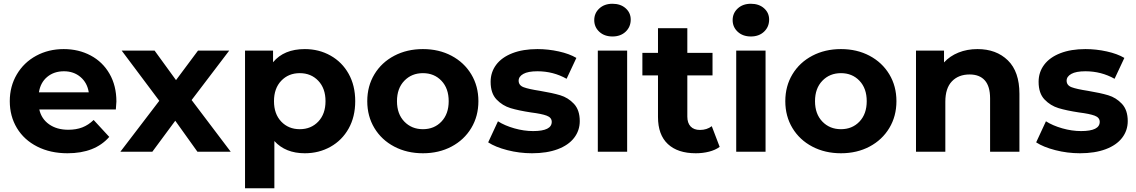

<svg xmlns="http://www.w3.org/2000/svg" viewBox="-20 -807 6041 1021"><path d="M596 -225H189Q200 -175 241 -146Q282 -117 343 -117Q385 -117 417.5 -129.5Q450 -142 478 -169L561 -79Q485 8 339 8Q248 8 178 -27.5Q108 -63 70 -126Q32 -189 32 -269Q32 -348 69.5 -411.5Q107 -475 172.5 -510.5Q238 -546 319 -546Q398 -546 462 -512Q526 -478 562.5 -414.5Q599 -351 599 -267Q599 -264 596 -225ZM187 -316H452Q444 -367 408 -397.5Q372 -428 320 -428Q267 -428 231 -398Q195 -368 187 -316Z M1030 0 912 -165 790 0H620L827 -271L627 -538H802L916 -381L1033 -538H1199L999 -275L1207 0Z M1869 -269Q1869 -186 1834 -123.5Q1799 -61 1737.5 -26.5Q1676 8 1601 8Q1498 8 1439 -57V194H1283V-538H1432V-476Q1490 -546 1601 -546Q1676 -546 1737.5 -511.5Q1799 -477 1834 -414.5Q1869 -352 1869 -269ZM1711 -269Q1711 -337 1672.5 -377.5Q1634 -418 1574 -418Q1514 -418 1475.5 -377.5Q1437 -337 1437 -269Q1437 -201 1475.5 -160.5Q1514 -120 1574 -120Q1634 -120 1672.5 -160.5Q1711 -201 1711 -269Z M1933 -269Q1933 -349 1971 -412Q2009 -475 2076.5 -510.5Q2144 -546 2229 -546Q2314 -546 2381 -510.5Q2448 -475 2486 -412Q2524 -349 2524 -269Q2524 -189 2486 -126Q2448 -63 2381 -27.5Q2314 8 2229 8Q2144 8 2076.5 -27.5Q2009 -63 1971 -126Q1933 -189 1933 -269ZM2366 -269Q2366 -337 2327.5 -377.5Q2289 -418 2229 -418Q2169 -418 2130 -377.5Q2091 -337 2091 -269Q2091 -201 2130 -160.5Q2169 -120 2229 -120Q2289 -120 2327.5 -160.5Q2366 -201 2366 -269Z M2576 -50 2628 -162Q2664 -139 2715 -124.5Q2766 -110 2815 -110Q2914 -110 2914 -159Q2914 -182 2887 -192Q2860 -202 2804 -209Q2738 -219 2695 -232Q2652 -245 2620.5 -278Q2589 -311 2589 -372Q2589 -423 2618.5 -462.5Q2648 -502 2704.5 -524Q2761 -546 2838 -546Q2895 -546 2951.5 -533.5Q3008 -521 3045 -499L2993 -388Q2922 -428 2838 -428Q2788 -428 2763 -414Q2738 -400 2738 -378Q2738 -353 2765 -343Q2792 -333 2851 -324Q2917 -313 2959 -300.5Q3001 -288 3032 -255Q3063 -222 3063 -163Q3063 -113 3033 -74Q3003 -35 2945.5 -13.5Q2888 8 2809 8Q2742 8 2678 -8.5Q2614 -25 2576 -50Z M3159 -538H3315V0H3159ZM3140 -700Q3140 -737 3167 -762Q3194 -787 3237 -787Q3280 -787 3307 -763Q3334 -739 3334 -703Q3334 -664 3307 -638.5Q3280 -613 3237 -613Q3194 -613 3167 -638Q3140 -663 3140 -700Z M3807 -26Q3784 -9 3750.5 -0.5Q3717 8 3680 8Q3584 8 3531.5 -41Q3479 -90 3479 -185V-406H3396V-526H3479V-657H3635V-526H3769V-406H3635V-187Q3635 -153 3652.5 -134.5Q3670 -116 3702 -116Q3739 -116 3765 -136Z M3895 -538H4051V0H3895ZM3876 -700Q3876 -737 3903 -762Q3930 -787 3973 -787Q4016 -787 4043 -763Q4070 -739 4070 -703Q4070 -664 4043 -638.5Q4016 -613 3973 -613Q3930 -613 3903 -638Q3876 -663 3876 -700Z M4156 -269Q4156 -349 4194 -412Q4232 -475 4299.5 -510.5Q4367 -546 4452 -546Q4537 -546 4604 -510.5Q4671 -475 4709 -412Q4747 -349 4747 -269Q4747 -189 4709 -126Q4671 -63 4604 -27.5Q4537 8 4452 8Q4367 8 4299.5 -27.5Q4232 -63 4194 -126Q4156 -189 4156 -269ZM4589 -269Q4589 -337 4550.5 -377.5Q4512 -418 4452 -418Q4392 -418 4353 -377.5Q4314 -337 4314 -269Q4314 -201 4353 -160.5Q4392 -120 4452 -120Q4512 -120 4550.5 -160.5Q4589 -201 4589 -269Z M5401 -308V0H5245V-284Q5245 -348 5217 -379.5Q5189 -411 5136 -411Q5077 -411 5042 -374.5Q5007 -338 5007 -266V0H4851V-538H5000V-475Q5031 -509 5077 -527.5Q5123 -546 5178 -546Q5278 -546 5339.5 -486Q5401 -426 5401 -308Z M5490 -50 5542 -162Q5578 -139 5629 -124.5Q5680 -110 5729 -110Q5828 -110 5828 -159Q5828 -182 5801 -192Q5774 -202 5718 -209Q5652 -219 5609 -232Q5566 -245 5534.5 -278Q5503 -311 5503 -372Q5503 -423 5532.5 -462.5Q5562 -502 5618.5 -524Q5675 -546 5752 -546Q5809 -546 5865.5 -533.5Q5922 -521 5959 -499L5907 -388Q5836 -428 5752 -428Q5702 -428 5677 -414Q5652 -400 5652 -378Q5652 -353 5679 -343Q5706 -333 5765 -324Q5831 -313 5873 -300.5Q5915 -288 5946 -255Q5977 -222 5977 -163Q5977 -113 5947 -74Q5917 -35 5859.5 -13.5Q5802 8 5723 8Q5656 8 5592 -8.5Q5528 -25 5490 -50Z"/></svg>

Font: Montserrat-Bold
Style: Bold
Weight: 700
Version: Version 7.200